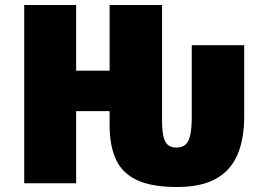

<svg xmlns="http://www.w3.org/2000/svg" viewBox="-20 -734 1072 769"><path d="M77 0V-714H285V-451H419V-714H629V-252Q629 -215 634 -190.5Q639 -166 651.5 -154.5Q664 -143 686 -143Q709 -143 722.5 -154.5Q736 -166 742 -193.5Q748 -221 748 -268V-553H958V-267Q958 -176 930.5 -113Q903 -50 844 -17.5Q785 15 689 15Q589 15 530 -12Q471 -39 445 -94Q419 -149 419 -233V-289H285V0Z"/></svg>

Font: Noto Sans Display Black
Style: Regular
Weight: 900
Designer: Monotype Design Team
Foundry: Monotype Imaging Inc.
Version: Version 2.003